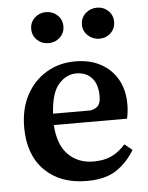

<svg xmlns="http://www.w3.org/2000/svg" viewBox="-53 -768 637 826"><g transform="rotate(-5 265.5 -355.5)"><path d="M283 -451Q240 -451 207 -413.5Q174 -376 169 -287H332Q358 -293 366.5 -307Q375 -321 375 -344Q375 -397 350 -424Q325 -451 283 -451ZM289 14Q175 14 107.5 -53Q40 -120 40 -239Q40 -319 72 -378.5Q104 -438 159 -470.5Q214 -503 283 -503Q346 -503 392.5 -478Q439 -453 465 -407.5Q491 -362 491 -300Q491 -282 489 -266Q487 -250 484 -238H168Q173 -153 215.5 -110Q258 -67 325 -67Q372 -67 404.5 -83Q437 -99 463 -129L496 -102Q464 -49 416.5 -17.5Q369 14 289 14ZM176 -591Q148 -591 127.5 -610Q107 -629 107 -658Q107 -687 127.5 -706Q148 -725 176 -725Q205 -725 225.5 -706Q246 -687 246 -658Q246 -629 225.5 -610Q205 -591 176 -591ZM396 -591Q368 -591 347 -610Q326 -629 326 -658Q326 -687 347 -706Q368 -725 396 -725Q425 -725 445 -706Q465 -687 465 -658Q465 -629 445 -610Q425 -591 396 -591Z"/></g></svg>

Font: Source Serif 4 SmText Semibold
Style: Regular
Weight: 600
Designer: Frank Grießhammer
Foundry: Adobe
Version: Version 4.005;hotconv 1.1.0;makeotfexe 2.6.0